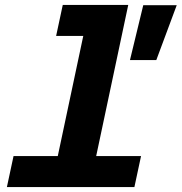

<svg xmlns="http://www.w3.org/2000/svg" viewBox="-20 -760 738 780"><path d="M188 0 345 -740H501L344 0ZM8 0 35 -126H553L526 0ZM208 -614 235 -740H423L396 -614ZM508 -516 562 -739H698L615 -516Z"/></svg>

Font: Azeret Mono Thin
Style: Bold Italic
Weight: 700
Italic angle: -12°
Version: Version 1.002